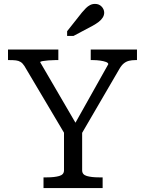

<svg xmlns="http://www.w3.org/2000/svg" viewBox="-20 -964 743 984"><path d="M308 -312 318 -267 105 -626Q96 -640 85.5 -646.5Q75 -653 61.5 -654.5Q48 -656 30 -656H21V-710H279V-656H262Q245 -656 228 -654.5Q211 -653 198.5 -651Q186 -649 186 -645L379 -314L356 -316L535 -635Q535 -642 523 -646.5Q511 -651 493 -653.5Q475 -656 458 -656H445V-710H682V-656H673Q656 -656 641.5 -652.5Q627 -649 615 -639.5Q603 -630 592 -611L391 -266L401 -312V-91Q401 -69 425 -62Q449 -55 487 -55H506V0H203V-55H221Q259 -55 283.5 -62Q308 -69 308 -91ZM400 -900 324 -804V-780H357L455 -832Q473 -842 486 -852Q499 -862 506.5 -874Q514 -886 514 -899Q514 -916 501 -930Q488 -944 467 -944Q453 -944 441.5 -938Q430 -932 420.5 -922.5Q411 -913 400 -900Z"/></svg>

Font: Roboto Serif
Style: Regular
Weight: 400
Designer: Greg Gazdowicz
Foundry: Commercial Type
Version: Version 1.008